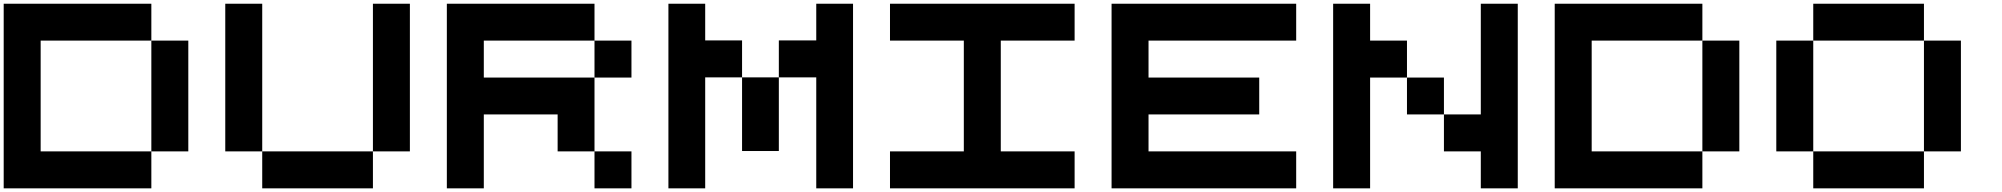

<svg xmlns="http://www.w3.org/2000/svg" viewBox="-20 -820 10842 1040"><path d="M200.2 -600.1V0H799.8V200.2H0V-799.8H799.8V-600.1ZM799.8 -600.1H1000V0H799.8Z M1200.2 -799.8H1400.4V0H1200.2ZM1400.4 200.2V0H2000V200.2ZM2000 -799.8H2200.2V0H2000Z M3200.2 -600.1H3400.4V-399.9H3200.2ZM3400.4 200.2H3200.2V0H3400.4ZM3000.5 -200.2H2600.6V200.2H2400.4V-799.8H3200.2V-600.1H2600.6V-399.9H3200.2V0H3000.5Z M3999.5 -2V-400.9H4198.7V-2ZM4401.4 -799.8H4600.6V200.2H4401.4V-400.9H4198.7V-601.1H4401.4ZM3799.8 -601.1H3999.5V-400.9H3799.8V200.2H3600.6V-799.8H3799.8Z M5400.9 -600.1V0H5800.8V200.2H4800.8V0H5200.7V-600.1H4800.8V-799.8H5800.8V-600.1Z M7001 -600.1H6201.2V-399.9H6800.8V-200.2H6201.2V0H7001V200.2H6001V-799.8H7001Z M8001 -799.8H8201.2V200.2H8001V0H7801.3V-200.2H8001ZM7401.4 -600.1H7601.1V-399.9H7401.4V200.2H7201.2V-799.8H7401.4ZM7601.1 -399.9H7801.3V-200.2H7601.1Z M8601.6 -600.1V0H9201.2V200.2H8401.4V-799.8H9201.2V-600.1ZM9201.2 -600.1H9401.4V0H9201.2Z M9601.6 -600.1H9801.8V0H9601.6ZM10401.4 -799.8V-600.1H9801.8V-799.8ZM9801.8 200.2V0H10401.4V200.2ZM10401.4 -600.1H10601.6V0H10401.4Z"/></svg>

Font: QuinqueFive
Style: Regular
Weight: 400
Monospace: yes
Designer: GGBotNet
Foundry: GGBotNet
Version: 1.1